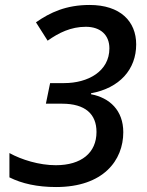

<svg xmlns="http://www.w3.org/2000/svg" viewBox="-20 -744 591 774"><path d="M206 10C397 10 477 -98 477 -211C477 -299 422 -350 347 -364V-368C462 -389 529 -464 529 -565C529 -658 465 -724 341 -724C247 -724 182 -694 125 -654L172 -580C217 -612 266 -636 326 -636C385 -636 421 -603 421 -549C421 -456 334 -409 239 -409H182L165 -326H230C324 -326 369 -284 369 -212C369 -128 308 -78 205 -78C138 -78 67 -100 18 -127V-29C68 -4 130 10 206 10Z"/></svg>

Font: Noto Sans Medium
Style: Italic
Weight: 500
Italic angle: -12°
Designer: Monotype Design Team
Foundry: Monotype Imaging Inc.
Version: Version 2.013